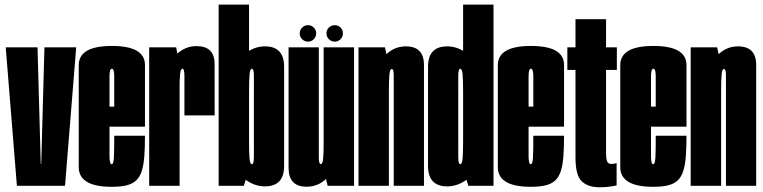

<svg xmlns="http://www.w3.org/2000/svg" viewBox="-20 -805 3306 832"><path d="M53.2 0 4.8 -600H142.6L156.6 -94.2H158.6L172.6 -600H310.2L261.8 0Z M463.9 4.5Q321.2 4.5 321.2 -81.2Q321.2 -167 321.2 -298.8Q321.2 -439.1 321.2 -522.5Q321.2 -605.9 464.8 -605.9Q608.2 -605.9 608.2 -523.1Q608.2 -440.4 608.2 -302.5Q608.2 -278 608.2 -256.2H443V-343.1H483.5L475 -331.2Q475 -442.4 475 -474.8Q475 -507.1 464.8 -507.1Q454.5 -507.1 454.5 -474.8Q454.5 -442.4 454.5 -302.8Q454.5 -165.2 454.5 -129.4Q454.5 -93.5 463.9 -93.5ZM463.9 -93.5Q467.9 -93.5 470.1 -99.7Q472.4 -105.9 473.4 -120.1Q474.4 -134.2 474.7 -158.1Q475 -182 475 -216.9H608.2Q608.2 -164.4 605.3 -126.6Q602.4 -88.9 594.1 -63.4Q585.9 -38 570.1 -23.1Q554.2 -8.1 528.2 -1.8Q502.1 4.5 463.9 4.5L456.8 -40.2Z M779.2 -305Q779.2 -445 779.2 -476.1Q779.2 -507.2 770.6 -507.2Q762.6 -507.2 760.4 -482.8Q758.2 -458.2 758.2 -435.5L707.6 -442.5Q707.6 -535 745.4 -570.1Q783.1 -605.2 831.4 -605.2Q909.5 -605.2 909.9 -528.5Q910.2 -451.8 910.2 -305ZM626.5 0V-600H743.2L758.2 -524.1V0Z M927.5 0V-785H1059.2V-69.5L1036.5 0ZM1128 2.6Q1079.6 2.6 1037.2 -31.6Q994.8 -65.8 994.8 -147L1059.2 -196.8Q1059.2 -141 1061.4 -117.2Q1063.6 -93.5 1071.5 -93.5Q1080.2 -93.5 1080.2 -124Q1080.2 -154.5 1080.2 -301Q1080.2 -444.4 1080.2 -475.6Q1080.2 -506.9 1071.5 -506.9Q1063.6 -506.9 1061.4 -482.4Q1059.2 -457.9 1059.2 -405.1L994.8 -453.4Q994.8 -534.6 1037.2 -569.4Q1079.6 -604.1 1128 -604.1Q1211.2 -604.1 1211.2 -515.9Q1211.2 -427.8 1211.2 -301Q1211.2 -174.5 1211.2 -85.9Q1211.2 2.6 1128 2.6Z M1399.8 0 1382.5 -68V-600H1514.2V0ZM1361.5 -600V-255.9Q1361.5 -150 1361.5 -121.9Q1361.5 -93.9 1370.2 -93.9Q1378.1 -93.9 1380.3 -118.4Q1382.5 -142.9 1382.5 -189.6L1447 -182.6Q1447 -97.2 1407.9 -46.6Q1368.9 4.1 1309.2 4.1Q1230.5 4.1 1230.5 -76.8Q1230.5 -157.8 1230.5 -255.6V-600ZM1314.6 -624.5Q1299.9 -624.5 1289.3 -635.1Q1278.8 -645.6 1278.8 -660.4Q1278.8 -675.1 1289.3 -685.5Q1299.9 -695.9 1314.6 -695.9Q1329.4 -695.9 1339.8 -685.5Q1350.1 -675.1 1350.1 -660.4Q1350.1 -645.6 1339.8 -635.1Q1329.4 -624.5 1314.6 -624.5ZM1430.5 -624.5Q1415.8 -624.5 1405.2 -635.1Q1394.6 -645.6 1394.6 -660.4Q1394.6 -675.1 1405.2 -685.5Q1415.8 -695.9 1430.5 -695.9Q1445.2 -695.9 1455.6 -685.5Q1466 -675.1 1466 -660.4Q1466 -645.6 1455.6 -635.1Q1445.2 -624.5 1430.5 -624.5Z M1533.5 0V-600H1648L1665.2 -523.5V0ZM1686.2 0V-344.1Q1686.2 -450 1686.2 -478.1Q1686.2 -506.1 1677.5 -506.1Q1669.6 -506.1 1667.4 -481.6Q1665.2 -457.1 1665.2 -410.4L1600.8 -417.4Q1600.8 -502.8 1639.8 -553.4Q1678.9 -604.1 1738.5 -604.1Q1817.2 -604.1 1817.2 -523.2Q1817.2 -442.2 1817.2 -344.4V0Z M2009.5 0 1986.8 -72V-785H2118.5V0ZM1918 2.6Q1834.8 2.6 1834.8 -85.9Q1834.8 -174.5 1834.8 -301Q1834.8 -427.8 1834.8 -515.9Q1834.8 -604.1 1918 -604.1Q1966.4 -604.1 2008.8 -569.4Q2051.2 -534.6 2051.2 -453.4L1986.8 -405.1Q1986.8 -457.9 1984.6 -482.4Q1982.4 -506.9 1974.5 -506.9Q1965.8 -506.9 1965.8 -475.6Q1965.8 -444.4 1965.8 -301Q1965.8 -156 1965.8 -124.8Q1965.8 -93.5 1974.5 -93.5Q1982.4 -93.5 1984.6 -118Q1986.8 -142.5 1986.8 -196.8L2051.2 -147Q2051.2 -65.8 2008.8 -31.6Q1966.4 2.6 1918 2.6Z M2279.9 4.5Q2137.2 4.5 2137.2 -81.2Q2137.2 -167 2137.2 -298.8Q2137.2 -439.1 2137.2 -522.5Q2137.2 -605.9 2280.8 -605.9Q2424.2 -605.9 2424.2 -523.1Q2424.2 -440.4 2424.2 -302.5Q2424.2 -278 2424.2 -256.2H2259V-343.1H2299.5L2291 -331.2Q2291 -442.4 2291 -474.8Q2291 -507.1 2280.8 -507.1Q2270.5 -507.1 2270.5 -474.8Q2270.5 -442.4 2270.5 -302.8Q2270.5 -165.2 2270.5 -129.4Q2270.5 -93.5 2279.9 -93.5ZM2279.9 -93.5Q2283.9 -93.5 2286.1 -99.7Q2288.4 -105.9 2289.4 -120.1Q2290.4 -134.2 2290.7 -158.1Q2291 -182 2291 -216.9H2424.2Q2424.2 -164.4 2421.3 -126.6Q2418.4 -88.9 2410.1 -63.4Q2401.9 -38 2386.1 -23.1Q2370.2 -8.1 2344.2 -1.8Q2318.1 4.5 2279.9 4.5L2272.8 -40.2Z M2578.2 6.5Q2528.4 6.5 2501.1 -19.1Q2473.8 -44.8 2473.8 -122V-502H2438.5V-600H2473.8V-721.9H2606.2V-600H2653V-502H2606.2V-146Q2606.2 -112.2 2611.9 -103.4Q2617.5 -94.5 2629 -94.5Q2643.8 -94.5 2652 -98.8V-1.5Q2616 6.5 2578.2 6.5Z M2810.4 4.5Q2667.8 4.5 2667.8 -81.2Q2667.8 -167 2667.8 -298.8Q2667.8 -439.1 2667.8 -522.5Q2667.8 -605.9 2811.2 -605.9Q2954.8 -605.9 2954.8 -523.1Q2954.8 -440.4 2954.8 -302.5Q2954.8 -278 2954.8 -256.2H2789.5V-343.1H2830L2821.5 -331.2Q2821.5 -442.4 2821.5 -474.8Q2821.5 -507.1 2811.2 -507.1Q2801 -507.1 2801 -474.8Q2801 -442.4 2801 -302.8Q2801 -165.2 2801 -129.4Q2801 -93.5 2810.4 -93.5ZM2810.4 -93.5Q2814.4 -93.5 2816.6 -99.7Q2818.9 -105.9 2819.9 -120.1Q2820.9 -134.2 2821.2 -158.1Q2821.5 -182 2821.5 -216.9H2954.8Q2954.8 -164.4 2951.8 -126.6Q2948.9 -88.9 2940.6 -63.4Q2932.4 -38 2916.6 -23.1Q2900.8 -8.1 2874.7 -1.8Q2848.6 4.5 2810.4 4.5L2803.2 -40.2Z M2973 0V-600H3087.5L3104.8 -523.5V0ZM3125.8 0V-344.1Q3125.8 -450 3125.8 -478.1Q3125.8 -506.1 3117 -506.1Q3109.1 -506.1 3106.9 -481.6Q3104.8 -457.1 3104.8 -410.4L3040.2 -417.4Q3040.2 -502.8 3079.3 -553.4Q3118.4 -604.1 3178 -604.1Q3256.8 -604.1 3256.8 -523.2Q3256.8 -442.2 3256.8 -344.4V0Z"/></svg>

Font: Anybody UltraCondensed Thin
Style: Regular
Weight: 100
Width: 1
Designer: Tyler Finck
Foundry: Etcetera Type Company
Version: Version 1.110